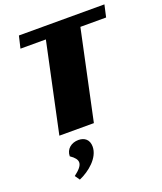

<svg xmlns="http://www.w3.org/2000/svg" viewBox="-164 -740 954 1129"><g transform="rotate(-20 313.0 -175.5)"><path d="M626 -635H91L73 -559H232L113 0H329L448 -559H609ZM275 127C275 83 247 62 209 62C166 62 129 89 129 135C156 153 169 170 169 187C169 208 150 229 117 254L138 284C201 257 275 197 275 127Z"/></g></svg>

Font: Racing Sans One
Style: Regular
Weight: 400
Designer: Pablo Impallari, Rodrigo Fuenzalida
Foundry: Pablo Impallari, Rodrigo Fuenzalida
Version: Version 1.001